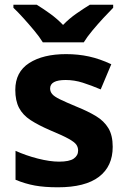

<svg xmlns="http://www.w3.org/2000/svg" viewBox="-20 -786 537 816"><path d="M459 -162Q459 -79 400.5 -34.5Q342 10 226 10Q169 10 128 2.5Q87 -5 46 -22V-145Q90 -125 141 -112Q192 -99 231 -99Q275 -99 293.5 -112Q312 -125 312 -146Q312 -160 304.5 -171Q297 -182 272 -196Q247 -210 194 -232Q143 -254 110 -275.5Q77 -297 61 -327.5Q45 -358 45 -404Q45 -480 104 -518Q163 -556 261 -556Q312 -556 358 -546Q404 -536 453 -513L408 -406Q368 -423 332 -434.5Q296 -446 259 -446Q226 -446 209.5 -437Q193 -428 193 -410Q193 -397 201.5 -386.5Q210 -376 234.5 -364Q259 -352 307 -332Q354 -313 388 -292.5Q422 -272 440.5 -241.5Q459 -211 459 -162ZM162 -606Q148 -629 125.5 -656Q103 -683 79.5 -709Q56 -735 37 -753V-766H136Q162 -750 192 -728.5Q222 -707 248 -680Q274 -707 305 -728.5Q336 -750 362 -766H461V-753Q443 -735 419 -709Q395 -683 372.5 -656Q350 -629 336 -606Z"/></svg>

Font: Noto Sans NKo Unjoined
Style: Bold
Weight: 700
Designer: Monotype Design Team
Foundry: Monotype Imaging Inc.
Version: Version 2.004